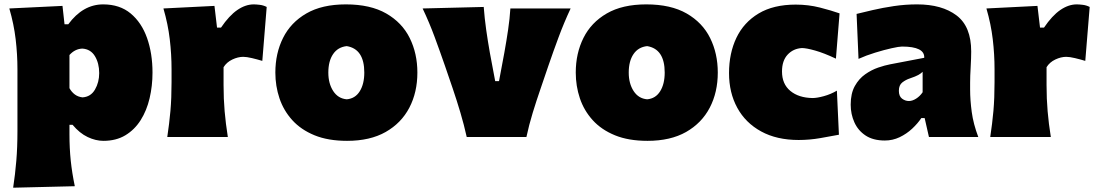

<svg xmlns="http://www.w3.org/2000/svg" viewBox="-20 -625 5005 876"><path d="M40 231.4Q49.3 170.4 54.4 108.9Q59.6 47.4 59.6 -25.9V-308.6Q59.6 -377 51.5 -445.6Q43.5 -514.2 22.5 -586.4L265.1 -598.1L274.4 -514.2H291.5Q358.4 -605 450.7 -605Q526.4 -605 576.2 -563.5Q626 -522 650.9 -451.7Q675.8 -381.3 675.8 -293.9Q675.8 -232.9 662.6 -176.8Q649.4 -120.6 621.8 -76.9Q594.2 -33.2 552 -7.8Q509.8 17.6 451.7 17.6Q416.5 17.6 379.9 0.2Q343.3 -17.1 311 -55.7H296.9V-12.2Q296.9 50.8 302.7 107.2Q308.6 163.6 321.3 224.6ZM356.4 -180.7Q394 -183.1 413.3 -216.3Q432.6 -249.5 432.6 -291.5Q432.6 -336.4 413.1 -368.7Q393.6 -400.9 355.5 -403.3Q321.8 -401.9 296.9 -374V-222.7Q306.6 -205.1 321.3 -194.1Q335.9 -183.1 356.4 -180.7Z M743.2 0Q752.4 -61 757.6 -119.1Q762.7 -177.2 762.7 -250.5V-308.6Q762.7 -377 754.6 -445.6Q746.6 -514.2 725.6 -586.4L958.5 -598.1L970.2 -499H988.3Q1025.4 -553.7 1062.7 -579.3Q1100.1 -605 1137.7 -605Q1148.4 -605 1165 -603Q1181.6 -601.1 1196.8 -593.3L1176.8 -347.2Q1154.3 -354 1129.6 -359.9Q1105 -365.7 1089.8 -365.7Q1065.9 -365.7 1040 -353.5Q1014.2 -341.3 1000 -318.4V-236.8Q1000 -173.8 1004.9 -117.4Q1009.8 -61 1019.5 0Z M1563.5 17.6Q1477.1 17.6 1415 -7.8Q1353 -33.2 1313.5 -76.9Q1273.9 -120.6 1255.1 -176.5Q1236.3 -232.4 1236.3 -293.9Q1236.3 -381.8 1271.5 -452.1Q1306.6 -522.5 1377.9 -563.7Q1449.2 -605 1558.1 -605Q1669.9 -605 1742.2 -563.5Q1814.5 -522 1849.4 -451.4Q1884.3 -380.9 1884.3 -293.9Q1884.3 -204.1 1847.7 -133.8Q1811 -63.5 1739.7 -22.9Q1668.5 17.6 1563.5 17.6ZM1562 -171.9Q1600.6 -175.3 1621.3 -208.5Q1642.1 -241.7 1642.1 -293.9Q1642.1 -401.4 1562 -414.6Q1521.5 -410.2 1499.8 -378.2Q1478 -346.2 1478 -293.9Q1478 -244.1 1500.2 -209.7Q1522.5 -175.3 1562 -171.9Z M2109.4 0Q2097.2 -55.2 2080.6 -111.1Q2064 -167 2045.4 -221.7L2009.8 -325.7Q1987.3 -390.6 1963.1 -456.1Q1939 -521.5 1908.2 -586.4L2187 -593.3Q2190.9 -541.5 2198.2 -489.5Q2205.6 -437.5 2214.8 -385.3L2239.3 -254.9H2256.8L2281.2 -385.3Q2291 -439.9 2298.3 -489.7Q2305.7 -539.6 2308.6 -586.4H2583.5Q2553.2 -521.5 2528.8 -455.8Q2504.4 -390.1 2481.9 -324.7L2446.3 -220.2Q2427.2 -165 2410.4 -110.1Q2393.6 -55.2 2381.8 0Z M2934.1 17.6Q2847.7 17.6 2785.6 -7.8Q2723.6 -33.2 2684.1 -76.9Q2644.5 -120.6 2625.7 -176.5Q2606.9 -232.4 2606.9 -293.9Q2606.9 -381.8 2642.1 -452.1Q2677.2 -522.5 2748.5 -563.7Q2819.8 -605 2928.7 -605Q3040.5 -605 3112.8 -563.5Q3185.1 -522 3220 -451.4Q3254.9 -380.9 3254.9 -293.9Q3254.9 -204.1 3218.3 -133.8Q3181.6 -63.5 3110.4 -22.9Q3039.1 17.6 2934.1 17.6ZM2932.6 -171.9Q2971.2 -175.3 2991.9 -208.5Q3012.7 -241.7 3012.7 -293.9Q3012.7 -401.4 2932.6 -414.6Q2892.1 -410.2 2870.4 -378.2Q2848.6 -346.2 2848.6 -293.9Q2848.6 -244.1 2870.8 -209.7Q2893.1 -175.3 2932.6 -171.9Z M3624 13.7Q3523.9 13.7 3452.6 -25.4Q3381.3 -64.5 3343.8 -133.3Q3306.2 -202.1 3306.2 -291.5Q3306.2 -381.8 3339.8 -452.4Q3373.5 -522.9 3441.2 -563.5Q3508.8 -604 3610.4 -604Q3668 -604 3720.7 -590.6Q3773.4 -577.1 3810.5 -564L3793.9 -357.4Q3738.8 -383.3 3698.7 -394.5Q3658.7 -405.8 3638.7 -405.8Q3599.1 -403.3 3573.5 -375.7Q3547.9 -348.1 3547.9 -298.8Q3547.9 -241.7 3585.9 -210.2Q3624 -178.7 3687.5 -177.7Q3707.5 -177.7 3738.8 -186.3Q3770 -194.8 3798.3 -211.4L3807.6 -10.3Q3772 -3.4 3722.7 5.1Q3673.3 13.7 3624 13.7Z M4017.1 16.1Q3963.9 16.1 3929.4 -6.6Q3895 -29.3 3878.2 -66.7Q3861.3 -104 3861.3 -147.5Q3861.3 -198.7 3880.1 -232.4Q3898.9 -266.1 3927.5 -286.1Q3956.1 -306.2 3986.8 -316.7Q4017.6 -327.1 4041 -331.5L4196.8 -361.3Q4199.7 -412.6 4095.2 -412.6Q4082 -412.6 4048.1 -405Q4014.2 -397.5 3972.9 -384.8Q3931.6 -372.1 3897 -356.4L3888.2 -561.5Q3918 -568.8 3961.9 -579.1Q4005.9 -589.4 4058.1 -597.2Q4110.4 -605 4164.1 -605Q4277.8 -605 4344.5 -554.4Q4411.1 -503.9 4411.1 -390.1Q4411.1 -360.4 4408.7 -318.8Q4406.2 -277.3 4406.2 -248V-216.3Q4406.2 -168 4413.6 -113.8Q4420.9 -59.6 4443.4 0H4218.3L4198.7 -86.4H4183.6Q4167 -61.5 4141.6 -37.8Q4116.2 -14.2 4084.5 1Q4052.7 16.1 4017.1 16.1ZM4127 -164.1Q4142.6 -164.1 4159.9 -175Q4177.2 -186 4189.5 -204.1V-297.4Q4181.6 -289.6 4169.9 -283Q4158.2 -276.4 4130.9 -267.1Q4112.8 -261.2 4096.9 -249Q4081.1 -236.8 4081.1 -210.9Q4081.1 -186 4095.5 -175Q4109.9 -164.1 4127 -164.1Z M4498 0Q4507.3 -61 4512.5 -119.1Q4517.6 -177.2 4517.6 -250.5V-308.6Q4517.6 -377 4509.5 -445.6Q4501.5 -514.2 4480.5 -586.4L4713.4 -598.1L4725.1 -499H4743.2Q4780.3 -553.7 4817.6 -579.3Q4855 -605 4892.6 -605Q4903.3 -605 4919.9 -603Q4936.5 -601.1 4951.7 -593.3L4931.6 -347.2Q4909.2 -354 4884.5 -359.9Q4859.9 -365.7 4844.7 -365.7Q4820.8 -365.7 4794.9 -353.5Q4769 -341.3 4754.9 -318.4V-236.8Q4754.9 -173.8 4759.8 -117.4Q4764.6 -61 4774.4 0Z"/></svg>

Font: Pinar Black
Style: Regular
Weight: 900
Designer: Amin Abedi
Version: Version 3.000